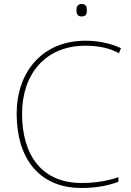

<svg xmlns="http://www.w3.org/2000/svg" viewBox="-20 -927 654 957"><path d="M386 -907C366 -907 361 -892 361 -876C361 -859 366 -845 386 -845C410 -845 413 -859 413 -876C413 -892 410 -907 386 -907ZM405 -699C460 -699 516 -692 573 -662L583 -687C528 -712 470 -724 405 -724C191 -724 63 -568 63 -360C63 -139 174 10 386 10C465 10 526 -4 570 -21V-44C522 -27 463 -15 386 -15C189 -15 90 -153 90 -360C90 -555 204 -699 405 -699Z"/></svg>

Font: Noto Sans Canadian Aboriginal Thin
Style: Regular
Weight: 100
Designer: Monotype Design Team, Typotheque's Kevin King
Foundry: Monotype Imaging Inc.
Version: Version 2.004